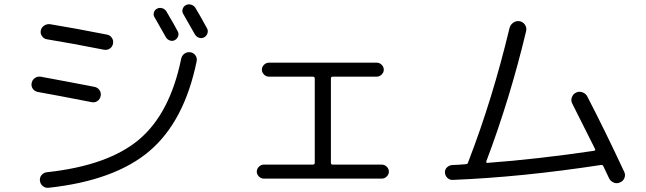

<svg xmlns="http://www.w3.org/2000/svg" viewBox="-20 -848 3040 904"><path d="M168 3Q166 -12 175.5 -23.5Q185 -35 200 -37Q488 -68 634 -190.5Q780 -313 833 -571Q836 -586 848 -595Q860 -604 876 -602Q891 -600 900 -587.5Q909 -575 906 -560Q848 -277 684.5 -137.5Q521 2 210 36Q194 38 182 28.5Q170 19 168 3ZM763 -795Q805 -724 817 -700Q823 -689 818.5 -677Q814 -665 803 -659Q792 -653 779.5 -657.5Q767 -662 761 -673Q731 -727 708 -766Q701 -777 704.5 -789Q708 -801 719 -807Q730 -813 743 -809.5Q756 -806 763 -795ZM855 -824Q867 -830 880 -826Q893 -822 900 -811Q926 -768 955 -714Q961 -703 956.5 -690.5Q952 -678 941 -672Q929 -666 916.5 -670.5Q904 -675 897 -687Q877 -723 843 -782Q836 -793 840 -805.5Q844 -818 855 -824ZM158 -415Q143 -418 134.5 -430Q126 -442 129 -457Q132 -472 144 -480.5Q156 -489 171 -487Q323 -459 425 -439Q440 -436 448.5 -423.5Q457 -411 454 -396Q451 -381 439 -372.5Q427 -364 412 -367Q243 -400 158 -415ZM201 -663Q187 -665 178 -677.5Q169 -690 172 -704Q175 -719 188 -727.5Q201 -736 216 -734Q327 -716 484 -685Q499 -682 507 -669.5Q515 -657 512 -642Q509 -627 496.5 -619Q484 -611 469 -614Q312 -645 201 -663Z M1223 -7Q1209 -7 1199 -17Q1189 -27 1189 -40Q1189 -53 1199 -63Q1209 -73 1223 -73H1453Q1462 -73 1462 -82V-478Q1462 -487 1453 -487H1247Q1233 -487 1223 -497Q1213 -507 1213 -520Q1213 -533 1223 -543Q1233 -553 1247 -553H1753Q1767 -553 1777 -543Q1787 -533 1787 -520Q1787 -507 1777 -497Q1767 -487 1753 -487H1546Q1538 -487 1538 -478V-82Q1538 -73 1546 -73H1777Q1791 -73 1801 -63Q1811 -53 1811 -40Q1811 -27 1801 -17Q1791 -7 1777 -7Z M2112 -1Q2098 0 2087 -10Q2076 -20 2075 -35Q2074 -50 2084.5 -60Q2095 -70 2110 -71Q2120 -71 2141.5 -72.5Q2163 -74 2174 -75Q2182 -75 2184 -84Q2184 -85 2186 -89Q2299 -382 2379 -716Q2383 -732 2397 -741.5Q2411 -751 2427 -748Q2443 -745 2452 -731Q2461 -717 2457 -701Q2382 -386 2270 -89Q2268 -81 2274 -81Q2514 -99 2777 -138Q2785 -140 2782 -146Q2763 -185 2674 -361Q2667 -375 2672.5 -390Q2678 -405 2692 -412Q2706 -419 2722 -413.5Q2738 -408 2745 -394Q2827 -236 2919 -39Q2926 -25 2920 -10Q2914 5 2899 11Q2884 18 2869 11.5Q2854 5 2847 -10Q2846 -12 2821 -65Q2818 -73 2808 -71Q2436 -14 2112 -1Z"/></svg>

Font: Rounded Mplus 1c
Style: Regular
Weight: 400
Version: Version 1.059.20150529